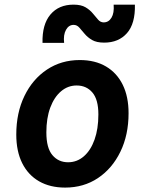

<svg xmlns="http://www.w3.org/2000/svg" viewBox="-20 -822 640 849"><path d="M268 7.5Q201.5 7.5 153 -20.2Q104.5 -48 78.2 -100.5Q52 -153 52 -227Q52 -323 88 -397.5Q124 -472 187.5 -514.2Q251 -556.5 332.5 -556.5Q400.5 -556.5 448.8 -528Q497 -499.5 522.8 -447Q548.5 -394.5 548.5 -321.5Q548.5 -225 512.2 -150.8Q476 -76.5 413 -34.5Q350 7.5 268 7.5ZM281 -104.5Q320.5 -104.5 350.8 -130.8Q381 -157 398 -204.5Q415 -252 415 -316Q415 -382 388.5 -413Q362 -444 319 -444Q280 -444 249.8 -418.2Q219.5 -392.5 202.2 -346Q185 -299.5 185 -236.5Q185 -167.5 211.8 -136Q238.5 -104.5 281 -104.5ZM440.5 -633.5Q407 -633.5 387 -645.2Q367 -657 354 -672.8Q341 -688.5 330.5 -700.2Q320 -712 305.5 -712Q284 -712 271.8 -690Q259.5 -668 263.5 -632.5H168Q166 -714 203 -757.8Q240 -801.5 305 -801.5Q338.5 -801.5 358.2 -789.8Q378 -778 390.8 -762.2Q403.5 -746.5 414 -734.8Q424.5 -723 438.5 -723Q460.5 -723 473 -743.8Q485.5 -764.5 482.5 -801.5H576.5Q578.5 -717.5 541.5 -675.5Q504.5 -633.5 440.5 -633.5Z"/></svg>

Font: Spline Sans Mono SemiBold
Style: Italic
Weight: 600
Italic angle: -4°
Monospace: yes
Version: Version 1.004